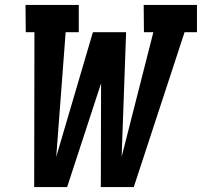

<svg xmlns="http://www.w3.org/2000/svg" viewBox="-20 -755 815 775"><path d="M118 0 119 -625H84L83 -735H298V-625H245L207 -122L355 -625H489L471 -122L599 -625H561L560 -735H775V-625H725L520 0H387L388 -419L251 0Z"/></svg>

Font: Iosevka Etoile Extrabold
Style: Italic
Weight: 800
Italic angle: -9°
Designer: Belleve Invis
Foundry: Belleve Invis
Version: Version 22.1.2; ttfautohint (v1.8.4)